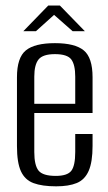

<svg xmlns="http://www.w3.org/2000/svg" viewBox="-20 -658 387 687"><path d="M180.9 8.7Q130.7 8.7 99.9 -2.8Q69.1 -14.3 54.9 -45.2Q40.7 -76 40.7 -135.1V-381.5Q40.7 -451.8 72.5 -477.7Q104.3 -503.6 176.6 -503.6Q248.2 -503.6 279.7 -477.7Q311.2 -451.8 311.2 -381.5V-253.7H102.7V-114.1Q102.7 -66.5 118 -47.5Q133.3 -28.6 179.5 -28.6Q220.9 -28.6 235.1 -46.8Q249.2 -65.1 249.2 -114.1V-178.5H311.2V-136.1Q311.2 -78.2 297.3 -46.6Q283.4 -15 254.7 -3.1Q226.1 8.7 180.9 8.7ZM102.7 -286.5H249.2V-383.7Q249.2 -426.3 235.1 -445.3Q220.9 -464.3 176.6 -464.3Q133.3 -464.3 118 -445.3Q102.7 -426.3 102.7 -383.7ZM63.5 -546.4 152.6 -638.2H194.3L283.6 -546.4H239.8L173.5 -604.8L108.6 -546.4Z"/></svg>

Font: Alumni Sans Thin
Style: Regular
Weight: 100
Designer: Robert E. Leuschke
Foundry: Robert E. Leuschke
Version: Version 1.018